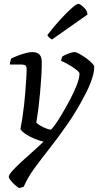

<svg xmlns="http://www.w3.org/2000/svg" viewBox="-20 -768 506 988"><path d="M78 200Q66 192 53.5 180.5Q41 169 33 158Q25 147 25 143Q25 132 41.5 113.5Q58 95 84.5 70Q111 45 142.5 17.5Q174 -10 204 -39Q183 -44 159 -53.5Q135 -63 115 -76Q95 -89 85 -103Q90 -128 95 -160.5Q100 -193 104 -228Q108 -263 110.5 -297.5Q113 -332 115 -361.5Q117 -391 117 -412Q117 -427 110.5 -431.5Q104 -436 90 -436H31Q31 -441 32 -447Q33 -453 34.5 -458.5Q36 -464 38 -467Q54 -475 74 -482.5Q94 -490 113 -495Q132 -500 145 -500Q171 -500 183 -487.5Q195 -475 195 -448Q195 -414 192.5 -372.5Q190 -331 186 -288Q182 -245 177 -205.5Q172 -166 167 -137Q173 -130 187.5 -121.5Q202 -113 217.5 -107Q233 -101 241 -101Q245 -101 261.5 -123.5Q278 -146 299 -181.5Q320 -217 341 -256.5Q362 -296 375.5 -331.5Q389 -367 389 -389Q389 -395 377.5 -405Q366 -415 349.5 -425.5Q333 -436 318 -444Q303 -452 295 -454Q295 -461 297 -467.5Q299 -474 301 -477Q308 -482 320.5 -487.5Q333 -493 345 -496.5Q357 -500 363 -500Q372 -500 388.5 -491Q405 -482 423 -469Q441 -456 453 -443.5Q465 -431 465 -425Q465 -399 453.5 -363Q442 -327 421 -287Q377 -201 329.5 -132.5Q282 -64 237.5 -7.5Q193 49 157.5 97.5Q122 146 102 193ZM248 -565Q241 -568 233 -575Q225 -582 224 -588Q260 -635 293.5 -671Q327 -707 350.5 -727.5Q374 -748 382 -748Q389 -748 400 -740Q411 -732 420.5 -719.5Q430 -707 430 -693Z"/></svg>

Font: Texturina Medium 12pt Light
Style: Italic
Weight: 300
Italic angle: -11°
Version: Version 1.002